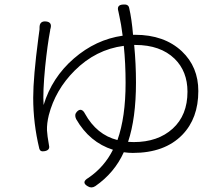

<svg xmlns="http://www.w3.org/2000/svg" viewBox="-20 -791 985 850"><path d="M369 34Q337 16 372 -4Q442 -52 480 -128Q376 -161 317 -264Q308 -283 320 -296Q330 -307 339.5 -304.5Q349 -302 356 -288Q408 -194 500 -171Q536 -272 536 -424Q536 -511 528 -588Q404 -572 310 -478Q225 -393 196 -281Q187 -244 188 -214Q189 -192 197 -147Q202 -127 179 -122Q167 -120 163 -122Q157 -124 154 -133Q127 -245 127 -358Q127 -449 150 -624Q154 -652 155 -661Q155 -665 155 -669Q155 -699 184 -696Q211 -693 204 -666Q203 -664 202.5 -661Q202 -658 202 -656Q190 -593 180 -496Q169 -384 173 -326Q210 -448 307 -532Q404 -616 523 -633Q516 -687 509 -717Q508 -725 504 -741Q495 -770 526 -771Q549 -773 552 -755Q563 -708 569 -637H578Q707 -637 785 -564Q858 -495 858 -388Q858 -267 787 -194Q709 -114 568 -114Q549 -114 528 -117Q487 -26 402 33Q385 44 369 34ZM572 -162Q679 -162 744.5 -221.5Q810 -281 810 -385Q810 -475 753 -531Q690 -592 579 -592H574Q582 -509 582 -425Q582 -268 547 -163Q556 -162 572 -162Z"/></svg>

Font: GenSenRounded TW L
Style: Regular
Weight: 300
Version: Version 1.501;PS 1;hotconv 16.6.51;makeotf.lib2.5.65220